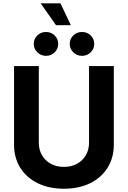

<svg xmlns="http://www.w3.org/2000/svg" viewBox="-20 -1125 769 1155"><path d="M364.3 10.3Q274.4 10.3 206.8 -22.9Q139.2 -56.2 101.8 -116Q64.5 -175.8 64.5 -254.9V-727.5H213.4V-267.1Q213.4 -224.6 232.2 -191.9Q251 -159.2 284.9 -140.1Q318.8 -121.1 364.3 -121.1Q410.2 -121.1 444.1 -140.1Q478 -159.2 496.8 -191.9Q515.6 -224.6 515.6 -267.1V-727.5H664.6V-254.9Q664.6 -175.8 627.2 -116Q589.8 -56.2 522.2 -22.9Q454.6 10.3 364.3 10.3ZM473.1 -789.1Q442.4 -789.1 420.9 -810.3Q399.4 -831.5 399.4 -861.3Q399.4 -891.1 420.9 -911.9Q442.4 -932.6 473.1 -932.6Q503.9 -932.6 525.4 -911.9Q546.9 -891.1 546.9 -861.3Q546.9 -831.1 525.4 -810.1Q503.9 -789.1 473.1 -789.1ZM256.8 -789.1Q226.1 -789.1 204.6 -810.3Q183.1 -831.5 183.1 -861.3Q183.1 -891.1 204.6 -911.9Q226.1 -932.6 256.8 -932.6Q287.6 -932.6 308.8 -911.9Q330.1 -891.1 330.1 -861.3Q330.1 -831.1 308.8 -810.1Q287.6 -789.1 256.8 -789.1ZM316.9 -973.6 224.6 -1105H343.8L406.2 -973.6Z"/></svg>

Font: Inter 16pt
Style: Bold
Weight: 700
Version: Version 4.001;git-66647c0bb